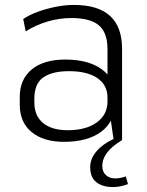

<svg xmlns="http://www.w3.org/2000/svg" viewBox="-20 -567 594 777"><path d="M415 -173V-369Q415 -435 380 -464.5Q345 -494 269 -494Q220 -494 172.5 -480Q125 -466 84 -440L74 -490Q99 -507 133.5 -519.5Q168 -532 206 -539.5Q244 -547 279 -547Q377 -547 425.5 -502.5Q474 -458 474 -369V0H440ZM239 7Q156 7 108 -32.5Q60 -72 60 -143V-175Q60 -246 108.5 -286Q157 -326 244 -326Q336 -326 390 -288Q444 -250 444 -180V-146Q444 -74 389 -33.5Q334 7 239 7ZM254 -40Q328 -40 371.5 -71.5Q415 -103 415 -156V-172Q415 -223 374 -251Q333 -279 259 -279Q192 -279 155.5 -254Q119 -229 119 -167V-153Q119 -98 154.5 -69Q190 -40 254 -40ZM438 190Q395 190 370 170.5Q345 151 345 109Q345 76 369.5 46.5Q394 17 438 -4L474 0Q434 24 414 50Q394 76 394 105Q394 128 408.5 141.5Q423 155 446 155Q467 155 489 147L498 178Q485 183 469.5 186.5Q454 190 438 190Z"/></svg>

Font: Pathway Extreme 8pt Thin 12pt
Style: Regular
Weight: 100
Version: Version 1.001;gftools[0.9.26]